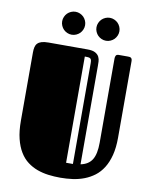

<svg xmlns="http://www.w3.org/2000/svg" viewBox="-98 -965 827 1055"><g transform="rotate(10 316.0 -437.5)"><path d="M586.9 -252.4Q586.9 -196.8 576.2 -155Q565.4 -113.3 546.4 -83Q527.3 -52.7 501.5 -33.2Q475.6 -13.7 445.1 -2Q414.6 9.8 380.6 14.4Q346.7 19 312 19Q278.8 19 245.8 14.9Q212.9 10.7 183.3 0Q153.8 -10.7 128.4 -29.8Q103 -48.8 84.5 -79.1Q65.9 -109.4 55.4 -151.9Q44.9 -194.3 44.9 -252.4V-632.8Q44.9 -649.9 47.9 -662.6Q50.8 -675.3 59.1 -683.8Q67.4 -692.4 82 -696.8Q96.7 -701.2 120.1 -701.2H337.9Q366.2 -701.2 381.1 -692.9Q396 -684.6 402.1 -672.1Q408.2 -659.7 408.7 -645.8Q409.2 -631.8 409.2 -620.1V-72.8Q453.1 -81.5 472.7 -113.3Q492.2 -145 492.2 -207.5V-678.2Q492.2 -686.5 495.8 -693.8Q499.5 -701.2 512.2 -701.2H563Q567.4 -701.2 571.8 -700.7Q576.2 -700.2 579.6 -698Q583 -695.8 585 -691.2Q586.9 -686.5 586.9 -678.2ZM367.7 -628.9Q367.7 -639.6 366.2 -646Q364.7 -652.3 360.4 -655.5Q356 -658.7 348.6 -659.4Q341.3 -660.2 329.6 -660.2V-67.4H367.7ZM173.3 -829.6Q173.3 -842.8 178.5 -854.5Q183.6 -866.2 192.1 -874.8Q200.7 -883.3 212.4 -888.4Q224.1 -893.6 237.3 -893.6Q250.5 -893.6 262.2 -888.4Q273.9 -883.3 282.5 -874.8Q291 -866.2 296.1 -854.5Q301.3 -842.8 301.3 -829.6Q301.3 -816.4 296.1 -804.7Q291 -793 282.5 -784.4Q273.9 -775.9 262.2 -770.8Q250.5 -765.6 237.3 -765.6Q224.1 -765.6 212.4 -770.8Q200.7 -775.9 192.1 -784.4Q183.6 -793 178.5 -804.7Q173.3 -816.4 173.3 -829.6ZM364.7 -829.6Q364.7 -842.8 369.9 -854.5Q375 -866.2 383.5 -874.8Q392.1 -883.3 403.8 -888.4Q415.5 -893.6 428.7 -893.6Q441.9 -893.6 453.6 -888.4Q465.3 -883.3 473.9 -874.8Q482.4 -866.2 487.5 -854.5Q492.7 -842.8 492.7 -829.6Q492.7 -816.4 487.5 -804.7Q482.4 -793 473.9 -784.4Q465.3 -775.9 453.6 -770.8Q441.9 -765.6 428.7 -765.6Q415.5 -765.6 403.8 -770.8Q392.1 -775.9 383.5 -784.4Q375 -793 369.9 -804.7Q364.7 -816.4 364.7 -829.6Z"/></g></svg>

Font: Fascinate Inline
Style: Regular
Weight: 900
Designer: Astigmatic (AOETI)
Foundry: Astigmatic (AOETI)
Version: Version 1.000